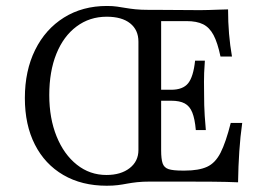

<svg xmlns="http://www.w3.org/2000/svg" viewBox="-20 -602 889 634"><path d="M332.3 11.3Q250 11.3 189.1 -24.2Q128.2 -59.7 95.2 -124.6Q62.1 -189.5 62.1 -278.2Q62.1 -368.5 96 -437.1Q129.8 -505.6 191.1 -544Q252.4 -582.3 333.1 -582.3Q352.4 -582.3 366.5 -580.2Q380.6 -578.2 394.4 -575.8Q408.1 -573.4 426.6 -571.4Q445.2 -569.4 473.4 -569.4Q478.2 -569.4 503.2 -569.4Q528.2 -569.4 564.9 -569Q601.6 -568.5 641.1 -568.5Q651.6 -568.5 669.4 -569Q687.1 -569.4 704.8 -570.2Q722.6 -571 733.1 -571Q733.1 -529 736.3 -490.7Q739.5 -452.4 746 -415.3H708.1Q698.4 -461.3 685.1 -486.3Q671.8 -511.3 650.8 -521.8Q629.8 -532.3 596 -532.3H512.1V-105.6Q512.1 -77.4 516.9 -62.9Q521.8 -48.4 536.7 -43.5Q551.6 -38.7 582.3 -38.7H590.3Q636.3 -38.7 663.7 -51.2Q691.1 -63.7 708.5 -98Q725.8 -132.3 741.9 -196H779.8Q773.4 -150.8 770.2 -102.4Q766.9 -54 766.1 0Q729.8 -1.6 682.7 -2Q635.5 -2.4 584.7 -2.4Q567.7 -2.4 552.8 -2.4Q537.9 -2.4 525.4 -2.4Q512.9 -2.4 500.8 -2.4Q488.7 -2.4 475.8 -2.4Q450.8 -2.4 432.7 -0.4Q414.5 1.6 399.6 4.4Q384.7 7.3 369 9.3Q353.2 11.3 332.3 11.3ZM331.5 -24.2Q379 -24.2 408.1 -46.8Q437.1 -69.4 437.1 -106.5V-464.5Q437.1 -503.2 409.7 -525Q382.3 -546.8 332.3 -546.8Q275.8 -546.8 232.7 -514.5Q189.5 -482.3 166.1 -424.2Q142.7 -366.1 142.7 -287.9Q142.7 -211.3 166.9 -151.6Q191.1 -91.9 233.9 -58.1Q276.6 -24.2 331.5 -24.2ZM486.3 -269.4V-305.6H608.9V-269.4ZM626.6 -172.6Q623.4 -209.7 614.9 -230.6Q606.5 -251.6 589.9 -260.5Q573.4 -269.4 545.2 -269.4V-305.6Q583.9 -305.6 601.2 -327Q618.5 -348.4 624.2 -401.6H656.5Q653.2 -355.6 653.6 -331.9Q654 -308.1 654 -287.1Q654 -270.2 654.4 -254.4Q654.8 -238.7 656 -219.8Q657.3 -200.8 659.7 -172.6Z"/></svg>

Font: Playfair 9pt Light
Style: Regular
Weight: 300
Designer: Claus Eggers Sørensen
Foundry: Claus Eggers Sørensen
Version: Version 2.001;gftools[0.9.30]